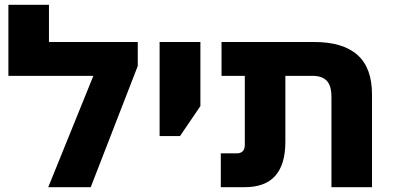

<svg xmlns="http://www.w3.org/2000/svg" viewBox="-20 -780 1640 800"><path d="M184 -605H554V-505L358 0H181L369 -464H15V-760H184Z M645 -213V-605H815V-338L730 -213Z M1361 0V-376Q1361 -423 1341.5 -443.5Q1322 -464 1282 -464H903V-605H1289Q1409 -605 1469.5 -551Q1530 -497 1530 -387V0ZM900 0V-141H967Q982 -141 991 -149.5Q1000 -158 1000 -176V-565H1169V-189Q1169 -95 1127 -47.5Q1085 0 999 0Z"/></svg>

Font: Noto Sans Hebrew ExtraBold
Style: Regular
Weight: 800
Designer: Monotype Design Team
Foundry: Monotype Imaging Inc.
Version: Version 2.003